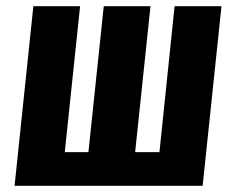

<svg xmlns="http://www.w3.org/2000/svg" viewBox="-20 -598 748 618"><path d="M26.9 0 87.4 -578.1H237.8L188.5 -108.4H264.6L314 -578.1H464.4L415 -108.4H493.2L542 -578.1H692.9L632.3 0Z"/></svg>

Font: Oswald
Style: Bold
Weight: 700
Designer: Vernon Adams
Foundry: Vernon Adams
Version: 3.0; ttfautohint (v0.94.23-7a4d-dirty) -l 8 -r 50 -G 200 -x 